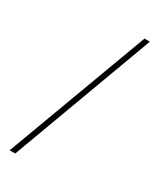

<svg xmlns="http://www.w3.org/2000/svg" viewBox="-184 -774 692 835"><g transform="rotate(30 162.0 -357.0)"><path d="M309 -714H282L17 0H45Z"/></g></svg>

Font: Noto Sans Armenian SemiCondensed Thin
Style: Regular
Weight: 100
Width: 4
Designer: Monotype Design Team
Foundry: Monotype Imaging Inc.
Version: Version 2.008